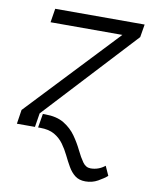

<svg xmlns="http://www.w3.org/2000/svg" viewBox="-84 -607 682 874"><g transform="rotate(10 256.5 -170.0)"><path d="M112.6 -64.3 102.3 0H18.8L28.8 -65.3L421.5 -481.5H89.5L99.8 -545.5H513.1L503.2 -485.8ZM127.5 -64.3H137.8Q191.8 -64.3 225.9 -43.5Q259.9 -22.7 281.4 8Q302.9 38.7 317.8 69.6Q332.7 100.5 347.5 121.3Q362.2 142 383.9 142Q420.8 142 450.3 118.3L469.8 161.6Q454.5 175.1 428.4 189.8Q402.3 204.5 371.1 204.5Q341.6 204.5 322.8 189.8Q304 175.1 290.7 151.8Q277.3 128.6 264.6 102.3Q251.8 76 234.9 52.7Q218 29.5 192.3 14.7Q166.5 0 126.1 0H116.8Z"/></g></svg>

Font: Inter UI Light
Style: Italic
Weight: 300
Italic angle: 9.39999°
Designer: Rasmus Andersson
Foundry: rsms
Version: 3.2;8d6f07862